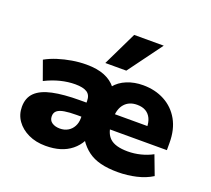

<svg xmlns="http://www.w3.org/2000/svg" viewBox="-130 -939 1226 1117"><g transform="rotate(20 482.5 -380.5)"><path d="M254 11Q194 11 147.5 -11Q101 -33 74.5 -70.5Q48 -108 48 -156Q48 -212 82 -245Q116 -278 184 -292.5Q252 -307 353 -307H417V-220H364Q319 -220 289 -215Q259 -210 244.5 -198Q230 -186 230 -164Q230 -138 249.5 -125Q269 -112 298 -112Q326 -112 347.5 -124.5Q369 -137 381 -159.5Q393 -182 393 -210V-317Q393 -354 369 -369.5Q345 -385 296 -385Q252 -385 205.5 -373.5Q159 -362 111 -338L69 -455Q103 -474 144 -487Q185 -500 229.5 -507.5Q274 -515 318 -515Q385 -515 430.5 -496.5Q476 -478 503 -443H496Q524 -478 569.5 -496.5Q615 -515 669 -515Q744 -515 802.5 -483.5Q861 -452 894 -393.5Q927 -335 927 -252V-207H551V-300H787L773 -288Q773 -323 761.5 -347Q750 -371 728.5 -383.5Q707 -396 675 -396Q626 -396 598 -364.5Q570 -333 570 -275V-250Q570 -185 603.5 -153.5Q637 -122 715 -122Q755 -122 794.5 -132Q834 -142 867 -160L912 -41Q871 -15 815.5 -2Q760 11 701 11Q640 11 594.5 -0.5Q549 -12 516 -36.5Q483 -61 459 -97H463Q444 -62 413.5 -37.5Q383 -13 343.5 -1Q304 11 254 11ZM417 -561 519 -772H702L547 -561Z"/></g></svg>

Font: Nunito Sans 8pt Black
Style: Regular
Weight: 900
Version: Version 3.101;gftools[0.9.27]